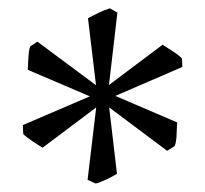

<svg xmlns="http://www.w3.org/2000/svg" viewBox="-20 -782 487 456"><path d="M238.8 -580.1 366.2 -675.8Q376.5 -668.9 390.4 -660.2Q404.3 -651.4 412.1 -643.1L413.1 -623L253.9 -554.2L400.9 -491.2Q399.9 -479 399.4 -462.4Q398.9 -445.8 395 -435.1L377 -423.8L239.3 -526.9L257.8 -369.1Q252.4 -366.2 246.1 -362.5Q239.7 -358.9 232.7 -355.7Q225.6 -352.5 219 -349.9Q212.4 -347.2 207 -346.2L188 -355L208.5 -526.9L81.1 -431.2Q75.7 -434.6 69.1 -438.7Q62.5 -442.9 56.2 -447.3Q49.8 -451.7 44.2 -455.8Q38.6 -460 35.2 -463.9L34.2 -484.9L193.4 -553.2L45.9 -616.2Q46.4 -622.1 46.6 -629.6Q46.9 -637.2 47.4 -645Q47.9 -652.8 48.8 -659.9Q49.8 -667 51.8 -671.9L68.8 -683.1L208 -579.6L189 -738.8Q194.3 -741.7 201.2 -745.1Q208 -748.5 215.1 -752Q222.2 -755.4 229 -758.1Q235.8 -760.7 241.2 -762.2L258.8 -752Z"/></svg>

Font: Gentium Plus Cyr
Style: Regular
Weight: 400
Designer: J. Victor Gaultney, Annie Olsen, Iska Routamaa, Becca Hirsbrunner
Foundry: SIL International
Version: Version 5.000